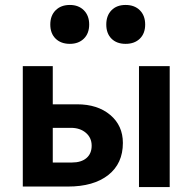

<svg xmlns="http://www.w3.org/2000/svg" viewBox="-20 -753 777 775"><path d="M544.5 -597Q523 -576 487 -576Q451 -576 430 -597Q409 -618 409 -654Q409 -690 430 -711.5Q451 -733 487 -733Q523 -733 544.5 -711.5Q566 -690 566 -654Q566 -618 544.5 -597ZM262 -576Q226 -576 204.5 -597Q183 -618 183 -654Q183 -690 204.5 -711.5Q226 -733 262 -733Q297 -733 318.5 -711.5Q340 -690 340 -654Q340 -618 318.5 -597Q297 -576 262 -576ZM72 0V-486H193V-332H291Q374 -332 425 -289Q476 -246 476 -176Q476 -93 417 -46.5Q358 0 254 0ZM541 2V-486H665V2ZM193 -97H270Q308 -97 329 -115Q350 -133 350 -165Q350 -197 326.5 -217Q303 -237 266 -237H193Z"/></svg>

Font: Cantarell
Style: Bold
Weight: 700
Designer: Dave Crossland, Nikolaus Waxweiler, Florian Fecher, Jacques Le Bailly, Eben Sorkin, Alexei Vanyashin, Alexios Zavras, Em
Version: Version 0.303